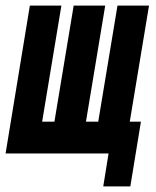

<svg xmlns="http://www.w3.org/2000/svg" viewBox="-39 -550 559 688"><path d="M331 118 350 0H-19L68 -530H181L112 -114H156L225 -530H338L269 -114H313L382 -530H495L426 -114H466L428 118Z"/></svg>

Font: Iosevka Curly Heavy Oblique
Style: Regular
Weight: 900
Italic angle: -9°
Monospace: yes
Designer: Belleve Invis
Foundry: Belleve Invis
Version: Version 11.1.0; ttfautohint (v1.8.3)